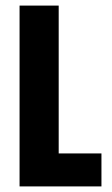

<svg xmlns="http://www.w3.org/2000/svg" viewBox="-20 -667 399 687"><path d="M190 -118H343V0H50V-647H190Z"/></svg>

Font: Squada One
Style: Regular
Weight: 400
Version: Version 1.001